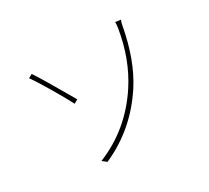

<svg xmlns="http://www.w3.org/2000/svg" viewBox="-140 -938 1280 1177"><g transform="rotate(-30 500.0 -349.5)"><path d="M314.5 9.8 285.2 -13.7Q510.7 -104.5 649.4 -316.4Q748 -467.8 780.3 -666Q784.2 -693.4 784.2 -709L821.3 -704.1Q812.5 -678.7 810.5 -663.1Q770.5 -446.3 675.8 -299.8Q537.1 -87.9 314.5 9.8ZM154.3 -674.8 181.6 -689.5Q222.7 -628.9 345.7 -415L318.4 -399.4Q293 -450.2 238.3 -542.5Q183.6 -634.8 154.3 -674.8Z"/></g></svg>

Font: Gen Shin Gothic Monospace ExtraLight
Style: Regular
Weight: 200
Designer: [Source Han Sans]
Ryoko NISHIZUKA  (kana & ideographs); Paul D. Hunt (Latin, Greek & Cyrillic); Wenlong ZHANG  (bopomofo
Version: Version 1.002.20150607